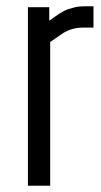

<svg xmlns="http://www.w3.org/2000/svg" viewBox="-20 -592 323 612"><path d="M253 -572H278V-504H244Q208 -504 179 -485Q170 -479 140 -458V0H69V-569H137V-526Q140 -528 152.5 -537Q165 -546 167.5 -547.5Q170 -549 180.5 -555Q191 -561 196.5 -562.5Q202 -564 212 -567Q227 -572 253 -572Z"/></svg>

Font: Khand
Style: Regular
Weight: 400
Designer: Devanagari: Sanchit Sawaria, Jyotish Sonowal; Latin: Satya Rajpurohit
Foundry: Indian Type Foundry
Version: Version 1.101;PS 1.0;hotconv 1.0.78;makeotf.lib2.5.61930; tt